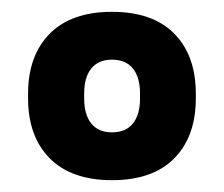

<svg xmlns="http://www.w3.org/2000/svg" viewBox="-20 -675 379 325"><path d="M169.5 -370Q101 -370 64.2 -407Q27.5 -444 27.5 -509V-516Q27.5 -581 64.2 -618Q101 -655 169.5 -655Q238.5 -655 275 -618Q311.5 -581 311.5 -516V-509Q311.5 -444 275 -407Q238.5 -370 169.5 -370ZM169.5 -451Q193 -451 205 -466Q217 -481 217 -508V-517Q217 -544 205 -559Q193 -574 169.5 -574Q146.5 -574 134.5 -559Q122.5 -544 122.5 -517V-508Q122.5 -481 134.5 -466Q146.5 -451 169.5 -451Z"/></svg>

Font: Anek Tamil Medium
Style: Bold
Weight: 700
Version: Version 1.003